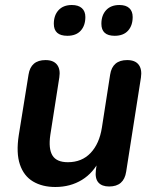

<svg xmlns="http://www.w3.org/2000/svg" viewBox="-20 -737 619 767"><path d="M201 10Q149 10 112 -12Q75 -34 59.5 -80Q44 -126 55 -197L94 -439Q103 -497 162 -497Q193 -497 207.5 -479Q222 -461 217 -428L181 -198Q173 -143 189.5 -116Q206 -89 251 -89Q307 -89 342 -126Q377 -163 387 -227L420 -439Q429 -497 488 -497Q520 -497 534 -478.5Q548 -460 543 -427L484 -51Q475 8 416 8Q387 8 373 -8Q359 -24 363 -57L373 -129L380 -102Q354 -47 307.5 -18.5Q261 10 201 10ZM438 -594Q385 -594 385 -642Q385 -676 404 -696.5Q423 -717 457 -717Q483 -717 496.5 -704.5Q510 -692 510 -669Q510 -635 491.5 -614.5Q473 -594 438 -594ZM249 -594Q195 -594 195 -642Q195 -676 214 -696.5Q233 -717 267 -717Q293 -717 307 -704.5Q321 -692 321 -669Q321 -635 302.5 -614.5Q284 -594 249 -594Z"/></svg>

Font: Nunito Variable Extra Light
Style: Italic
Weight: 200
Italic angle: -9°
Designer: Vernon Adams
Foundry: Vernon Adams
Version: Version 3.602